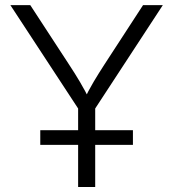

<svg xmlns="http://www.w3.org/2000/svg" viewBox="-20 -748 693 768"><path d="M292.5 0V-314L21.5 -727.5H101.1L256.3 -489.7Q279.8 -454.1 300 -419.9Q320.3 -385.7 341.3 -343.3H313.5Q334 -386.2 354.5 -420.7Q375 -455.1 397.5 -489.7L552.2 -727.5H631.3L360.8 -314V0ZM141.1 -168.5V-227.1H511.7V-168.5Z"/></svg>

Font: Inter 20pt Light
Style: Regular
Weight: 300
Version: Version 4.001;git-66647c0bb